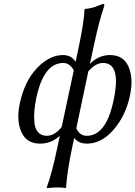

<svg xmlns="http://www.w3.org/2000/svg" viewBox="-20 -718 686 973"><path d="M217.3 -29.8Q256.8 -29.8 292.5 -74.2L354 -361.8Q333 -398.9 300.8 -398.9Q201.7 -398.9 164.1 -222.2Q156.7 -186.5 154.1 -155.8Q151.4 -125 154.5 -95Q157.7 -64.9 173.6 -47.4Q189.5 -29.8 217.3 -29.8ZM502 -398.9Q464.4 -398.9 427.7 -356.9L366.7 -67.9Q383.8 -29.8 419.4 -29.8Q517.6 -29.8 555.2 -208Q596.2 -398.9 502 -398.9ZM379.4 -481.9Q406.2 -607.9 408.2 -669.9L411.1 -672.9Q425.8 -673.8 439.7 -677Q453.6 -680.2 460.7 -682.6Q467.8 -685.1 482.4 -690.7Q497.1 -696.3 501.5 -698.2Q510.3 -698.2 508.3 -688Q481.4 -607.9 458.5 -500L435.5 -394Q480 -439 537.1 -439Q605.5 -439 631.3 -380.4Q657.2 -321.8 638.7 -233.9Q616.7 -130.9 555.4 -60.5Q494.1 9.8 420.9 9.8Q377.4 9.8 356 -19L345.2 32.2Q319.8 152.3 314.9 231.9L312 234.9Q298.8 231.9 264.6 231.9L216.8 234.9V231.9Q242.7 162.6 270 32.2L283.2 -29.8Q238.8 10.3 183.1 9.8Q114.7 9.8 88.4 -48.8Q62 -107.4 80.1 -192.9Q104.5 -307.1 167.5 -373Q230.5 -439 299.3 -439Q341.3 -439 363.3 -404.8Z"/></svg>

Font: Linux Biolinum O
Style: Italic
Weight: 400
Italic angle: -12°
Designer: Philipp H. Poll
Foundry: Philipp H. Poll
Version: Version 1.1.3